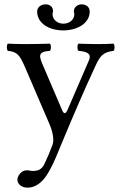

<svg xmlns="http://www.w3.org/2000/svg" viewBox="-20 -632 555 884"><path d="M204 160C220 132 233 104 245 74C325 -119 370 -222 422 -334C442 -376 456 -392 503 -398C509 -404 509 -425 503 -431C483 -430 460 -429 432 -429C402 -429 371 -430 341 -431C335 -425 335 -404 341 -398C373 -395 405 -389 389 -353L290 -124C283 -108 274 -105 266 -125L177 -333C159 -375 154 -394 210 -398C216 -404 216 -425 210 -431C173 -430 133 -429 97 -429C63 -429 36 -430 16 -431C10 -425 10 -404 16 -398C56 -393 69 -384 95 -323L208 -60C217 -40 232 6 222 34C210 67 198 95 183 126C172 146 158 155 133 155C119 155 115 152 104 152C75 152 60 182 60 195C60 216 80 232 107 232C128 232 168 224 204 160ZM393 -579C393 -598 379 -612 355 -612C337 -612 320 -598 320 -581C320 -578 320 -576 321 -574C322 -571 322 -568 322 -565C322 -543 301 -523 272 -523C242 -523 222 -544 222 -566C222 -568 222 -571 223 -574C224 -577 224 -579 224 -582C224 -598 212 -612 190 -612C167 -612 151 -597 151 -579C151 -525 206 -492 271 -492C335 -492 393 -524 393 -579Z"/></svg>

Font: Libertinus Serif
Style: Regular
Weight: 400
Designer: Philipp H. Poll, Khaled Hosny
Foundry: Caleb Maclennan
Version: Version 7.050;RELEASE